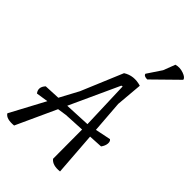

<svg xmlns="http://www.w3.org/2000/svg" viewBox="-293 -1081 1188 1188"><g transform="rotate(45 300.5 -487.5)"><path d="M449 -339 551 -360Q563 -352 561.5 -331.5Q560 -311 544 -289L453 -284L474 0Q413 7 388 -25L387 -280L253 -273L193 -264L72 0Q7 6 -11 -24L111 -252L32 -240Q6 -274 39 -310L144 -315L210 -438L324 -710Q379 -745 448 -724L433 -550ZM218 -319 387 -327 376 -646 367 -644ZM612 -940 453 -784Q423 -784 420 -801L482 -894L512 -972Q544 -981 577.5 -969Q611 -957 612 -940Z"/></g></svg>

Font: Tillana
Style: Regular
Weight: 400
Designer: Lipi Raval (Devanagari, Latin), Jonny Pinhorn (Latin)
Foundry: Indian Type Foundry
Version: Version 2.002;PS 1.0;hotconv 1.0.79;makeotf.lib2.5.61930; tt